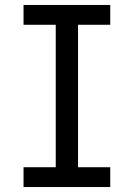

<svg xmlns="http://www.w3.org/2000/svg" viewBox="-20 -755 540 775"><path d="M75 0V-80H205V-655H75V-735H425V-655H295V-80H425V0Z"/></svg>

Font: Iosevka Fixed Medium
Style: Regular
Weight: 500
Monospace: yes
Designer: Belleve Invis
Foundry: Belleve Invis
Version: Version 32.3.0